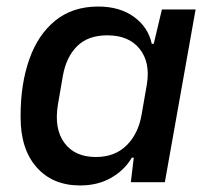

<svg xmlns="http://www.w3.org/2000/svg" viewBox="-20 -557 658 587"><path d="M225 10Q141 10 92 -45.5Q43 -101 43 -198V-204Q43 -300 69.5 -375.5Q96 -451 149 -494Q202 -537 280 -537Q346 -537 389.5 -505.5Q433 -474 444 -423H450L475 -528H578L484 0H380L389 -75H383Q361 -37 320 -13.5Q279 10 225 10ZM273 -77Q331 -77 367 -112.5Q403 -148 413 -207L429 -299Q440 -366 407 -407.5Q374 -449 308 -449Q249 -449 215.5 -415.5Q182 -382 172 -324L157 -237Q145 -163 177 -120Q209 -77 273 -77Z"/></svg>

Font: Hubot Sans Medium
Style: Italic
Weight: 500
Italic angle: -10°
Designer: Deni Anggara
Foundry: GitHub
Version: Version 1.001; ttfautohint (v1.8.4.7-5d5b);gftools[0.9.31]